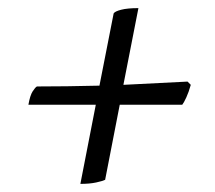

<svg xmlns="http://www.w3.org/2000/svg" viewBox="-20 -510 529 473"><path d="M178 -57 216 -252H50Q54 -275 60.5 -285Q67 -295 71 -297Q106 -297 145 -297.5Q184 -298 225 -299L260 -477Q263 -482 278.5 -486Q294 -490 321 -490L284 -301Q370 -305 442 -309L450 -301Q445 -283 439 -270Q433 -257 429 -252H275L239 -67Q233 -64 217 -60.5Q201 -57 178 -57Z"/></svg>

Font: Texturina Light
Style: Italic
Weight: 300
Italic angle: -11°
Designer: Guillermo Torres Carreño
Foundry: Omnibus-Type
Version: Version 1.002; ttfautohint (v1.8.3)